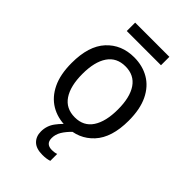

<svg xmlns="http://www.w3.org/2000/svg" viewBox="-268 -784 1099 1099"><g transform="rotate(45 281.5 -234.5)"><path d="M283 10Q214 10 161.5 -21.5Q109 -53 79 -115Q49 -177 49 -270Q49 -407 113 -476.5Q177 -546 280 -546Q348 -546 401 -515Q454 -484 484 -422Q514 -360 514 -267Q514 -130 449.5 -60Q385 10 283 10ZM282 -62Q353 -62 389 -116.5Q425 -171 425 -269Q425 -367 388.5 -420.5Q352 -474 281 -474Q210 -474 173.5 -420.5Q137 -367 137 -269Q137 -171 173.5 -116.5Q210 -62 282 -62ZM303 221Q252 221 227 196.5Q202 172 202 132Q202 85 230 48Q258 11 290 -14L337 0Q304 32 288 59Q272 86 272 115Q272 163 322 163Q343 163 359 157V213Q347 217 333.5 219Q320 221 303 221ZM143 -622V-690H420V-622Z"/></g></svg>

Font: Noto Sans Mono SemiCondensed
Style: Regular
Weight: 400
Width: 4
Designer: Monotype Design Team
Foundry: Monotype Imaging Inc.
Version: Version 2.014